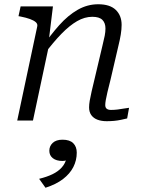

<svg xmlns="http://www.w3.org/2000/svg" viewBox="-20 -567 679 903"><path d="M61 0H135L214 -371L210 -381L229 -537H77L67 -491L78 -489Q103 -484 121 -477.5Q139 -471 148.5 -462.5Q158 -454 155 -442ZM500 -193 537 -352Q544 -380 548 -404.5Q552 -429 552 -450Q552 -494 524.5 -520.5Q497 -547 442 -547Q391 -547 345.5 -521Q300 -495 258.5 -448.5Q217 -402 176 -342L189 -313Q231 -369 269 -408Q307 -447 342.5 -467.5Q378 -488 414 -488Q447 -488 461.5 -473.5Q476 -459 476 -433Q476 -417 472.5 -399Q469 -381 462 -353L427 -205Q417 -164 411 -137.5Q405 -111 402 -93.5Q399 -76 399 -62Q399 -40 409.5 -25.5Q420 -11 438.5 -4Q457 3 482 3Q499 3 516 1.5Q533 0 549 -3.5Q565 -7 578 -10L587 -60Q577 -59 563 -56.5Q549 -54 533.5 -52Q518 -50 502 -50Q489 -50 482 -55.5Q475 -61 475 -73Q475 -82 477.5 -96.5Q480 -111 485.5 -134.5Q491 -158 500 -193ZM194 316 164 274Q201 265 227.5 252Q254 239 270.5 220.5Q287 202 293 177Q294 173 297 171Q300 169 303.5 170Q307 171 309 176Q304 182 295 186Q286 190 274 190Q245 190 228.5 177Q212 164 212 142Q212 120 228 105Q244 90 274 90Q308 90 324.5 106.5Q341 123 341 151Q341 187 325 218.5Q309 250 276.5 275Q244 300 194 316Z"/></svg>

Font: Roboto Serif 20pt Light
Style: Italic
Weight: 300
Italic angle: -10°
Version: Version 1.007